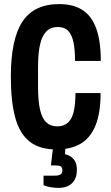

<svg xmlns="http://www.w3.org/2000/svg" viewBox="-20 -719 542 939"><path d="M256 12Q174 12 125 -26.5Q76 -65 54.5 -144Q33 -223 33 -344Q33 -527 89.5 -613Q146 -699 270 -699Q337 -699 382 -671Q427 -643 450 -581.5Q473 -520 473 -421H347Q347 -474 339.5 -511.5Q332 -549 313.5 -568Q295 -587 262 -587Q229 -587 207.5 -566Q186 -545 176 -502Q166 -459 166 -390V-295Q166 -227 175.5 -184Q185 -141 206 -121Q227 -101 260 -101Q292 -101 312 -119Q332 -137 340.5 -173Q349 -209 349 -264H472Q472 -166 447 -105Q422 -44 374 -16Q326 12 256 12ZM268 200Q248 200 227.5 196.5Q207 193 193 187V140H248Q267 140 276 134Q285 128 285 114Q285 99 276.5 94.5Q268 90 250 90H229L243 -28H301L298 35Q308 37 321.5 44Q335 51 345.5 67Q356 83 356 111Q356 139 347 156.5Q338 174 324.5 183.5Q311 193 296 196.5Q281 200 268 200Z"/></svg>

Font: Archivo ExtraCondensed
Style: Bold
Weight: 700
Width: 2
Designer: Hector Gatti
Foundry: Omnibus-Type
Version: Version 2.001